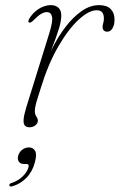

<svg xmlns="http://www.w3.org/2000/svg" viewBox="-20 -476 456 730"><path d="M90.5 -390.5Q87 -392 87.8 -395.8Q88.5 -399.5 91 -404.5Q100.5 -420.5 114 -432.2Q127.5 -444 143 -450.2Q158.5 -456.5 173.5 -456.5Q191 -456.5 202 -446.8Q213 -437 213 -417Q213 -395 203 -363.8Q193 -332.5 180 -299Q167 -265.5 156.5 -236Q146 -206.5 144.5 -188L137.5 -187Q152.5 -238.5 176 -286.8Q199.5 -335 228.8 -373.2Q258 -411.5 290.5 -434Q323 -456.5 356.5 -456.5Q386.5 -456.5 401 -441.5Q415.5 -426.5 415.5 -402Q415.5 -387.5 411.8 -377Q408 -366.5 401.8 -361Q395.5 -355.5 387.5 -355.5Q379.5 -355.5 374.8 -360.2Q370 -365 370 -372.5Q370 -380.5 372.5 -388.2Q375 -396 375 -406Q375 -420 369 -428.5Q363 -437 347 -437Q318 -437 279 -401.2Q240 -365.5 201.5 -299Q163 -232.5 135 -141Q124 -107 118.2 -87.2Q112.5 -67.5 112.5 -52.5Q112.5 -44 115.2 -38.5Q118 -33 121 -28.2Q124 -23.5 124 -16.5Q124 -10.5 119.8 -4.8Q115.5 1 108.2 4.5Q101 8 92 8Q80 8 74.2 1Q68.5 -6 69.8 -22.2Q71 -38.5 79.5 -66.5L168 -351.5Q181.5 -395 177.8 -412.5Q174 -430 158 -430Q148.5 -430 136.5 -423.2Q124.5 -416.5 107.5 -399Q102 -393.5 98 -391.2Q94 -389 90.5 -390.5ZM72 147.5Q57.5 147.5 51.5 138.5Q45.5 129.5 49 117Q52.5 102.5 64.2 93.5Q76 84.5 90 84.5Q106 84.5 113.5 97.8Q121 111 112.5 141.5Q103.5 176.5 80.5 200Q57.5 223.5 27.5 232Q22.5 233.5 19.5 232.8Q16.5 232 15.5 228.5Q15 225.5 17.5 223Q20 220.5 24.5 219.5Q41 214 54.2 204.5Q67.5 195 76.5 183Q85.5 171 88.5 159Q91.5 147.5 80.5 147.5Z"/></svg>

Font: Fraunces Thin
Style: Italic
Weight: 250
Italic angle: -16°
Version: Version 1.000;[b76b70a41]